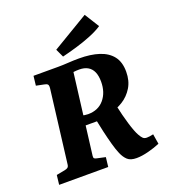

<svg xmlns="http://www.w3.org/2000/svg" viewBox="-142 -880 870 989"><g transform="rotate(-20 293.0 -385.5)"><path d="M14 0 20 -52 67 -61Q78 -63 84 -68Q90 -73 91 -85L140 -482Q142 -499 137 -504.5Q132 -510 120 -512L76 -521L82 -573H217Q243 -573 273 -575Q303 -577 332 -577Q396 -577 442 -562Q488 -547 513 -515Q538 -483 538 -430Q538 -380 516 -344Q494 -308 459.5 -286.5Q425 -265 385 -256L345 -241H235L242 -298Q250 -294 261 -292.5Q272 -291 279 -291Q335 -291 367 -329Q399 -367 399 -426Q399 -458 389.5 -479.5Q380 -501 361 -512Q342 -523 314 -523Q307 -523 298.5 -522.5Q290 -522 282 -521L227 -81Q226 -71 229.5 -67.5Q233 -64 243 -62L289 -52L283 0ZM437 7Q404 7 387.5 -8Q371 -23 360 -49Q350 -72 340.5 -106.5Q331 -141 322 -180Q313 -219 306 -255L431 -279Q442 -227 457 -177Q472 -127 485 -104Q494 -88 501.5 -81Q509 -74 522 -74Q536 -74 558 -79L567 -24Q539 -12 502.5 -2.5Q466 7 437 7ZM259 -614 238 -659 437 -778 487 -698Q460 -680 420.5 -664Q381 -648 338.5 -635.5Q296 -623 259 -614Z"/></g></svg>

Font: Yrsa
Style: Italic
Weight: 400
Italic angle: -7.10001°
Designer: Anna Giedrys (Yrsa+Rasa design), David Brezina (Yrsa art-direction, Rasa art-direction, design)
Foundry: Rosetta Type Foundry
Version: Version 2.004